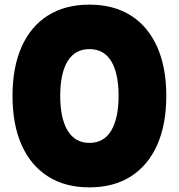

<svg xmlns="http://www.w3.org/2000/svg" viewBox="-20 -797 772 829"><path d="M366 12Q261 12 186.8 -35.5Q112.5 -83 73.2 -171.2Q34 -259.5 34 -383Q34 -506 73 -594.2Q112 -682.5 186.5 -729.8Q261 -777 366 -777Q471 -777 545.2 -729.8Q619.5 -682.5 658.8 -594.2Q698 -506 698 -383Q698 -259.5 658.8 -171.2Q619.5 -83 545.2 -35.5Q471 12 366 12ZM366 -180Q428.5 -180 460.2 -233.2Q492 -286.5 492 -383.5Q492 -480.5 460.2 -532.8Q428.5 -585 366 -585Q304 -585 272 -532.8Q240 -480.5 240 -383.5Q240 -286.5 272 -233.2Q304 -180 366 -180Z"/></svg>

Font: Hepta Slab ExtraBold
Style: Regular
Weight: 800
Designer: Michael LaGattuta
Foundry: Michael LaGattuta
Version: Version 1.102